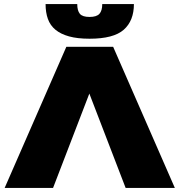

<svg xmlns="http://www.w3.org/2000/svg" viewBox="-20 -932 890 952"><path d="M243 0H3L309 -700H541L847 0H603L423 -468ZM424 -740Q364 -740 322.5 -751.5Q281 -763 255 -784.5Q229 -806 217.5 -838Q206 -870 206 -912H363Q363 -879 376 -863.5Q389 -848 424 -848Q459 -848 473 -863.5Q487 -879 487 -912H644Q644 -829 593.5 -784.5Q543 -740 424 -740Z"/></svg>

Font: Montserrat-Alt1 Black
Style: Regular
Weight: 900
Designer: Differentunic
Foundry: Differentunic
Version: Version 7.222